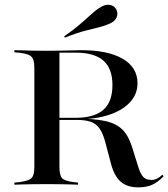

<svg xmlns="http://www.w3.org/2000/svg" viewBox="-20 -784 714 815"><path d="M125.8 -145.2V-492.7Q125.8 -517.7 121 -531Q116.1 -544.4 103.2 -550.4Q90.3 -556.5 66.1 -559.7L41.1 -562.1V-571Q56.5 -571 76.2 -570.2Q96 -569.4 119.4 -569Q142.7 -568.5 169.4 -568.5H178.2Q209.7 -568.5 238.3 -569Q266.9 -569.4 289.1 -570.2Q311.3 -571 324.2 -571Q438.7 -571 501.2 -534.3Q563.7 -497.6 563.7 -430.6Q563.7 -384.7 531.9 -350Q500 -315.3 442.3 -296.4Q384.7 -277.4 306.5 -277.4H182.3V-283.9H300Q379.8 -283.9 418.5 -317.7Q457.3 -351.6 457.3 -422.6Q457.3 -492.7 419 -526.6Q380.6 -560.5 301.6 -560.5H232.3V-145.2ZM566.9 11.3Q520.2 11.3 492.7 -12.5Q465.3 -36.3 451.6 -87.1L427.4 -179Q417.7 -216.1 403.6 -237.1Q389.5 -258.1 366.5 -266.5Q343.5 -275 305.6 -275H196V-280.6H300Q379.8 -280.6 427 -270.2Q474.2 -259.7 500.4 -233.1Q526.6 -206.5 541.1 -158.1L566.9 -75.8Q576.6 -44.4 588.7 -32.3Q600.8 -20.2 622.6 -20.2Q635.5 -20.2 646.8 -25.8Q658.1 -31.5 669.4 -42.7L674.2 -35.5Q649.2 -9.7 625 0.8Q600.8 11.3 566.9 11.3ZM169.4 -2.4Q142.7 -2.4 119.4 -2Q96 -1.6 76.2 -1.2Q56.5 -0.8 41.1 0V-8.9L65.3 -11.3Q90.3 -15.3 103.2 -21Q116.1 -26.6 121 -39.9Q125.8 -53.2 125.8 -78.2V-145.2H232.3V-78.2Q232.3 -40.3 243.1 -28.2Q254 -16.1 289.5 -11.3L311.3 -8.9V0Q296.8 -0.8 277.8 -1.2Q258.9 -1.6 236.3 -2Q213.7 -2.4 187.9 -2.4H179.8ZM255.6 -624.2 252.4 -629.8Q287.1 -654 310.9 -673.8Q334.7 -693.5 351.6 -709.3Q368.5 -725 383.1 -737.1Q397.6 -749.2 413.7 -757.3Q432.3 -766.9 449.6 -762.5Q466.9 -758.1 474.2 -742.7Q481.5 -728.2 475.8 -712.1Q470.2 -696 450.8 -686.3Q429.8 -675.8 404.4 -669.4Q379 -662.9 343.5 -654Q308.1 -645.2 255.6 -624.2Z"/></svg>

Font: Playfair 144pt SemiExpanded SemiBold
Style: Regular
Weight: 600
Width: 6
Designer: Claus Eggers Sørensen
Foundry: Claus Eggers Sørensen
Version: Version 2.203